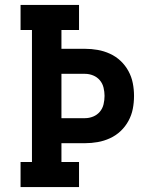

<svg xmlns="http://www.w3.org/2000/svg" viewBox="-20 -755 640 775"><path d="M63 0V-101H109V-634H63V-735H299V-634H228V-558H323Q349 -558 374.5 -553.5Q400 -549 424 -538Q448 -527 467 -509Q486 -491 498.5 -468Q511 -445 516 -419.5Q521 -394 521 -368Q521 -341 516 -315.5Q511 -290 498.5 -267Q486 -244 467 -226Q448 -208 424 -197Q400 -186 374.5 -181.5Q349 -177 323 -177H228V-101H299V0ZM228 -278H323Q340 -278 356 -284.5Q372 -291 383 -304Q394 -317 398 -334Q402 -351 402 -368Q402 -384 398 -401Q394 -418 383 -431Q372 -444 356 -450.5Q340 -457 323 -457H228Z"/></svg>

Font: Iosevka Plex Etoile
Style: Bold
Weight: 700
Designer: Belleve Invis
Foundry: Belleve Invis
Version: Version 25.1.1; ttfautohint (v1.8.4)